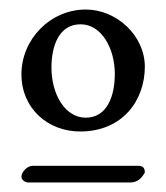

<svg xmlns="http://www.w3.org/2000/svg" viewBox="-20 -544 349 403"><path d="M148 -268C238 -268 284 -334 284 -404C284 -469 225 -524 160 -524C86 -524 25 -462 25 -388C25 -316 81 -268 148 -268ZM160 -297C116 -297 88 -347 88 -402C88 -448 104 -493 149 -493C194 -493 221 -441 221 -389C221 -341 204 -297 160 -297ZM271 -196H49C36 -196 25 -182 25 -173C25 -167 32 -161 39 -161H253C268 -161 277 -169 284 -182C284 -190 281 -196 271 -196Z"/></svg>

Font: EB Garamond
Style: Regular
Weight: 400
Designer: Georg Duffner and Octavio Pardo
Foundry: Georg Duffner
Version: Version 1.000;PS 001.000;hotconv 1.0.88;makeotf.lib2.5.64775